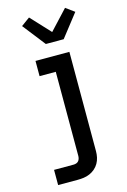

<svg xmlns="http://www.w3.org/2000/svg" viewBox="-145 -841 740 1122"><g transform="rotate(-15 225.0 -280.0)"><path d="M61 215V123H179Q187 123 195 120.5Q203 118 208.5 112Q214 106 216.5 97.5Q219 89 219 81V-428H121V-520H326V81Q326 100 322 118.5Q318 137 308.5 153.5Q299 170 284.5 182.5Q270 195 252.5 202.5Q235 210 216.5 212.5Q198 215 179 215ZM205 -600 98 -737 150 -775 259 -658 368 -775 420 -737 313 -600Z"/></g></svg>

Font: Iosevka Etoile Semibold
Style: Regular
Weight: 600
Designer: Belleve Invis
Foundry: Belleve Invis
Version: Version 22.1.2; ttfautohint (v1.8.4)